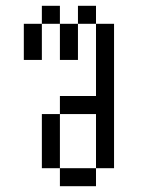

<svg xmlns="http://www.w3.org/2000/svg" viewBox="-20 -645 540 665"><path d="M187.5 -62.5V0H312.5V-62.5ZM187.5 -62.5V-250H125V-62.5ZM312.5 -62.5H375Q375 -62.5 375 -562.5H312.5Q312.5 -562.5 312.5 -312.5H187.5V-250H312.5ZM62.5 -562.5Q62.5 -562.5 62.5 -437.5H125Q125 -437.5 125 -562.5ZM187.5 -562.5Q187.5 -562.5 187.5 -437.5H250Q250 -437.5 250 -562.5ZM125 -562.5H187.5V-625H125ZM250 -562.5H312.5V-625H250Z"/></svg>

Font: CalcUnifontExMono
Style: Regular
Weight: 500
Version: Version 15.0.06